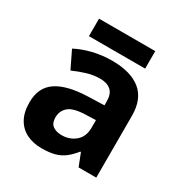

<svg xmlns="http://www.w3.org/2000/svg" viewBox="-167 -890 937 979"><g transform="rotate(30 302.0 -400.5)"><path d="M302 -608Q412 -608 470.5 -560.5Q529 -513 529 -415V-51H425L396 -125H392Q369 -96 344.5 -77Q320 -58 288.5 -49.5Q257 -41 211 -41Q163 -41 124.5 -59.5Q86 -78 64 -116.5Q42 -155 42 -214Q42 -301 103 -342.5Q164 -384 286 -388L381 -391V-415Q381 -458 358.5 -478Q336 -498 296 -498Q256 -498 218 -486.5Q180 -475 142 -458L93 -559Q137 -582 190.5 -595Q244 -608 302 -608ZM323 -302Q251 -300 223 -276Q195 -252 195 -213Q195 -179 215 -164.5Q235 -150 267 -150Q315 -150 348 -178.5Q381 -207 381 -259V-304ZM467 -760V-657H136V-760Z"/></g></svg>

Font: Noto Sans Tamil UI
Style: Regular
Weight: 400
Designer: Jelle Bosma - Monotype Design Team
Foundry: Monotype Imaging Inc.
Version: Version 2.004